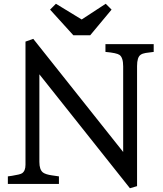

<svg xmlns="http://www.w3.org/2000/svg" viewBox="-20 -983 872 1026"><path d="M22 -40.5 43.9 -43.5Q87.4 -50.3 97.7 -57.1Q116.2 -69.3 116.2 -102.5V-760.7L157.7 -775.4L638.2 -170.9V-628.4Q638.2 -675.3 618.7 -689.5Q604 -700.2 543.5 -705.6V-747.1H801.3V-705.6Q775.4 -702.6 758.3 -700Q741.2 -697.3 731 -689.9Q712.4 -676.8 712.4 -629.9V11.7L674.3 22.9L190.4 -585.9V-117.7Q190.4 -75.7 210 -61Q224.1 -50.8 256.3 -46.1Q288.6 -41.5 294.9 -40.5V0H22ZM247.6 -931.6 278.8 -962.9 416.5 -878.9Q416.5 -878.9 544.9 -962.9L576.2 -931.6L461.9 -794.4H372.1Z"/></svg>

Font: Metamorphous
Style: Regular
Weight: 400
Designer: James Grieshaber
Foundry: James Grieshaber
Version: Version 1.001